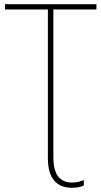

<svg xmlns="http://www.w3.org/2000/svg" viewBox="-20 -734 483 914"><path d="M322 160Q267 160 237.5 125Q208 90 208 20V-689H4V-714H439V-689H234V13Q234 78 257.5 106.5Q281 135 322 135Q340 135 354 131.5Q368 128 379 123V149Q356 160 322 160Z"/></svg>

Font: Noto Sans SemiCondensed Thin
Style: Regular
Weight: 100
Width: 4
Designer: Monotype Design Team
Foundry: Monotype Imaging Inc.
Version: Version 2.013; ttfautohint (v1.8.4.7-5d5b)